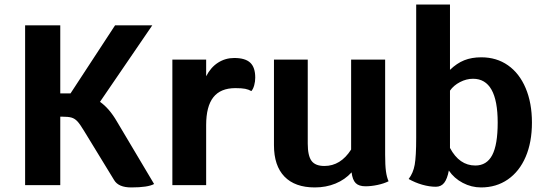

<svg xmlns="http://www.w3.org/2000/svg" viewBox="-20 -811 2390 841"><path d="M655 -5Q628 10 555 10Q499 10 480 -22L348 -238Q330 -268 318.5 -280Q307 -292 293 -296Q279 -300 251 -300H244V0H90V-700H244V-402H289L484 -700H647L418 -365Q459 -336 492 -279Z M1098 -471Q1098 -454 1093.5 -437.5Q1089 -421 1081 -412Q1069 -419 1054 -422Q1039 -425 1011 -425Q946 -425 914.5 -385Q883 -345 883 -263V0H735V-550H883V-477Q903 -516 935 -536.5Q967 -557 1006 -557Q1054 -557 1076 -536.5Q1098 -516 1098 -471Z M1682 -17Q1662 -7 1634 -1Q1606 5 1581 5Q1552 5 1538 -9Q1524 -23 1520 -56Q1491 -24 1449.5 -7Q1408 10 1359 10Q1272 10 1226 -37.5Q1180 -85 1180 -175V-550H1328V-182Q1328 -129 1344.5 -106.5Q1361 -84 1401 -84Q1472 -84 1518 -156V-550H1667V-133Q1667 -87 1670.5 -61Q1674 -35 1682 -17Z M2310 -274Q2310 -188 2282.5 -124Q2255 -60 2204.5 -25Q2154 10 2087 10Q2045 10 2007 -10Q1969 -30 1946 -64Q1939 -27 1925.5 -10Q1912 7 1889 7Q1861 7 1829.5 -2Q1798 -11 1770 -27Q1790 -53 1796.5 -89.5Q1803 -126 1803 -207V-791H1951V-505Q1981 -534 2013.5 -547Q2046 -560 2088 -560Q2155 -560 2205 -525Q2255 -490 2282.5 -425Q2310 -360 2310 -274ZM2160 -274Q2160 -466 2052 -466Q2023 -466 1995 -451.5Q1967 -437 1951 -414V-163Q1992 -86 2062 -86Q2112 -86 2136 -131.5Q2160 -177 2160 -274Z"/></svg>

Font: Krub
Style: Bold
Weight: 700
Version: Version 1.000; ttfautohint (v1.6)